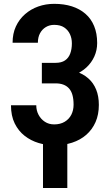

<svg xmlns="http://www.w3.org/2000/svg" viewBox="-20 -740 576 990"><path d="M284.7 -340.3H195.8V-416H267.1Q296.9 -416 315.2 -428.5Q333.5 -440.9 342 -463.6Q350.6 -486.3 350.6 -516.6Q350.6 -542.5 340.6 -564Q330.6 -585.4 310.8 -598.6Q291 -611.8 259.3 -611.8Q235.4 -611.8 216.3 -600.3Q197.3 -588.9 186.3 -568.4Q175.3 -547.9 175.3 -519.5H44.9Q44.9 -566.9 62 -603.8Q79.1 -640.6 108.9 -666.7Q138.7 -692.9 177.2 -706.5Q215.8 -720.2 259.3 -720.2Q310.1 -720.2 350.6 -707.3Q391.1 -694.3 420.4 -668.9Q449.7 -643.6 465.3 -605.7Q481 -567.9 481 -518.1Q481 -481.4 466.6 -449.2Q452.1 -417 426 -392.6Q399.9 -368.2 363.8 -354.2Q327.6 -340.3 284.7 -340.3ZM195.8 -383.8H284.7Q333 -383.8 370.8 -371.6Q408.7 -359.4 435.3 -335.9Q461.9 -312.5 475.8 -278.1Q489.7 -243.7 489.7 -199.2Q489.7 -149.4 472.7 -110.6Q455.6 -71.8 424.8 -44.9Q394 -18.1 352.1 -4.4Q310.1 9.3 259.3 9.3Q218.8 9.3 179 -2.7Q139.2 -14.6 107.2 -39.6Q75.2 -64.5 55.9 -103.5Q36.6 -142.6 36.6 -197.3H167Q167 -169.9 179 -147.7Q190.9 -125.5 211.4 -112.1Q231.9 -98.6 259.3 -98.6Q291 -98.6 313.5 -112.1Q335.9 -125.5 347.7 -148.4Q359.4 -171.4 359.4 -200.2Q359.4 -229.5 353.5 -250.2Q347.7 -271 335.7 -284.2Q323.7 -297.4 306.6 -303.7Q289.6 -310.1 267.1 -310.1H195.8ZM327.1 -39.6V229.5H201.7V-39.6Z"/></svg>

Font: Roboto Condensed SemiBold
Style: Regular
Weight: 600
Designer: Christian Robertson
Foundry: Google
Version: Version 3.008; 2023